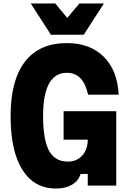

<svg xmlns="http://www.w3.org/2000/svg" viewBox="-20 -1068 740 1105"><path d="M303 17Q177 17 109 -90.5Q41 -198 41 -400Q41 -606 123.5 -713Q206 -820 365 -820Q498 -820 577 -741.5Q656 -663 663 -523H487Q460 -649 365 -649Q228 -649 228 -400Q228 -264 262 -201Q296 -138 371 -138Q422 -138 453.5 -173Q485 -208 485 -264H346V-428H649V0H485V-67H444Q431 -26 393.5 -4.5Q356 17 303 17ZM578 -1048 462 -868H273L157 -1048H298L367 -965L437 -1048Z"/></svg>

Font: Martian Mono ExtraBold
Style: Regular
Weight: 800
Monospace: yes
Designer: Roman Shamin
Foundry: Evil Martians
Version: Version 1.000; ttfautohint (v1.8.4.7-5d5b)